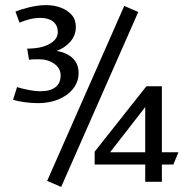

<svg xmlns="http://www.w3.org/2000/svg" viewBox="-20 -712 725 752"><path d="M31.2 -321.1 46.8 -370.9Q69.2 -363.9 94 -359.3Q118.7 -354.6 138 -354.6Q176.9 -354.6 197.2 -370.6Q217.5 -386.5 217.5 -416.4Q217.5 -444.5 192.7 -462.2Q167.8 -479.8 132.9 -479.8Q123.1 -479.8 112.7 -479.6Q102.3 -479.3 93.7 -477.6L86.5 -521.6Q141.4 -521.6 173.9 -539.8Q206.3 -558 206.3 -585.9Q206.3 -613 188 -627.5Q169.7 -641.9 138.5 -641.9Q117.1 -641.9 96.9 -636.9Q76.8 -631.9 56.6 -623.2L40.5 -666.3Q61.8 -675.5 96.1 -683.8Q130.4 -692 161 -692Q190.9 -692 217.3 -682.4Q243.7 -672.8 260.4 -654Q277.1 -635.3 277.1 -606.7Q277.1 -573.3 255.4 -548.7Q233.7 -524.1 202 -512.6Q243.6 -505.1 265.7 -483.2Q287.8 -461.3 287.8 -426.1Q287.8 -391.3 266.2 -364.3Q244.5 -337.3 208.6 -322.6Q172.7 -308 129.4 -308Q99.8 -308 73 -312.2Q46.2 -316.3 31.2 -321.1ZM164.7 -3.5 466.6 -688.8 521.5 -665 219.6 20.1ZM553.3 -374H614V-115.6H678.8L659 -67.7H614V0H548.8V-67.7H350.7V-117.9ZM411.2 -115.6H548.8V-292.7Z"/></svg>

Font: Ancizar Sans Thin
Style: Regular
Weight: 100
Designer: Cesar Puertas, Viviana Monsalve, Julian Moncada, Julian Prieto, Jose Castro, Mariel Hernandez, Felipe Aragon, Sara Alarc
Version: Version 8.100